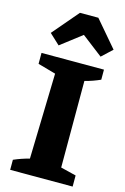

<svg xmlns="http://www.w3.org/2000/svg" viewBox="-140 -1007 695 1069"><g transform="rotate(15 208.0 -472.5)"><path d="M33 0V-58Q56 -68 78 -75.5Q100 -83 123 -89L136 -582L33 -611V-674H393V-616Q373 -607 350.5 -599Q328 -591 304 -585V-86L393 -64V0ZM288 -945 416 -795 356 -739 235 -832 114 -739 54 -795 182 -945Z"/></g></svg>

Font: Piazzolla Thin Black
Style: Regular
Weight: 900
Version: Version 2.005